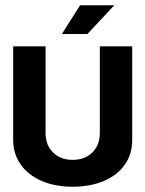

<svg xmlns="http://www.w3.org/2000/svg" viewBox="-20 -696 552 729"><path d="M30 -164V-520H153V-191Q153 -145 181.5 -117Q210 -89 256 -89Q302 -89 330.5 -117Q359 -145 359 -191V-520H482V-164Q482 -111 454 -71Q426 -31 374.5 -9Q323 13 256 13Q189 13 138 -9Q87 -31 58.5 -71.5Q30 -112 30 -164ZM284 -676H414L312 -567H215Z"/></svg>

Font: Non Bureau Medium
Style: Regular
Weight: 500
Designer: Jona Saucedo
Foundry: Non Foundry
Version: Version 1.000; ttfautohint (v1.8.4)